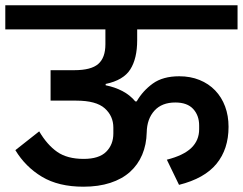

<svg xmlns="http://www.w3.org/2000/svg" viewBox="-40 -718 917 725"><path d="M275 -13Q181 -13 118.5 -50.5Q56 -88 18 -151L108 -222Q138 -171 176 -144.5Q214 -118 276 -118Q334 -118 361 -145Q388 -172 388 -214V-236Q388 -280 355.5 -309Q323 -338 248 -338H151V-453H241Q304 -453 331 -476.5Q358 -500 358 -551V-607H-20V-698H857V-607H478V-566Q478 -497 452 -456Q426 -415 359 -401V-396Q394 -389 422.5 -374Q451 -359 471 -335H476Q499 -375 537 -402.5Q575 -430 637 -430Q679 -430 713.5 -416Q748 -402 772.5 -376.5Q797 -351 810 -316Q823 -281 823 -239Q823 -155 777.5 -99.5Q732 -44 636 -20L590 -115Q653 -131 682.5 -159.5Q712 -188 712 -230V-244Q712 -282 689.5 -306.5Q667 -331 622 -331Q571 -331 543 -300Q515 -269 514 -218Q513 -172 497 -134Q481 -96 451 -69Q421 -42 376.5 -27.5Q332 -13 275 -13Z"/></svg>

Font: IBM Plex Sans Devanagari SemiBold
Style: Regular
Weight: 600
Designer: Mike Abbink, Paul van der Laan, Pieter van Rosmalen, Erin McLaughlin
Foundry: Bold Monday
Version: Version 1.1